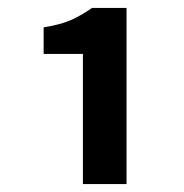

<svg xmlns="http://www.w3.org/2000/svg" viewBox="-20 -895 464 484"><path d="M189 -431V-759H90V-826Q133 -833 159 -844.5Q185 -856 212 -875H299V-431Z"/></svg>

Font: Noto Sans KR Thin
Style: Bold
Weight: 700
Version: Version 2.004-H2;hotconv 1.0.118;makeotfexe 2.5.65603